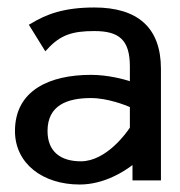

<svg xmlns="http://www.w3.org/2000/svg" viewBox="-20 -482 482 513"><path d="M20 -132C20 -45 94 11 193 11C259 11 313 -25 334 -41V0H410V-298C410 -409 347 -462 232 -462C151 -462 103 -444 61 -418L57 -416L101 -345L106 -350C141 -389 174 -399 232 -399C299 -399 327 -375 327 -304V-265C312 -270 269 -282 223 -282C113 -282 20 -241 20 -132ZM107 -132C107 -201 160 -220 223 -220C268 -220 315 -201 327 -196V-141C320 -130 265 -51 196 -51C143 -51 107 -76 107 -132Z"/></svg>

Font: Charger Sport
Style: DfBdNrw
Weight: 400
Designer: Jasper
Foundry: Cannot Into Space Fonts
Version: Version 1.1